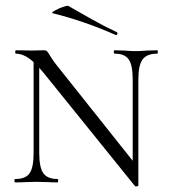

<svg xmlns="http://www.w3.org/2000/svg" viewBox="-20 -646 611 680"><path d="M99 -446 119 -443V-104Q119 -53 133.5 -32.5Q148 -12 184 -12Q186 -12 186 -6Q186 0 184 0Q162 0 151 -1L110 -2L68 -1Q56 0 34 0Q31 0 31 -6Q31 -12 34 -12Q71 -12 85 -32.5Q99 -53 99 -104ZM458 13 136 -386Q104 -425 81 -440.5Q58 -456 36 -456Q34 -456 34 -462Q34 -468 36 -468L92 -467L135 -468Q143 -468 146.5 -464.5Q150 -461 157 -449Q168 -431 180 -416L460 -64L470 11Q470 13 465 14Q460 15 458 13ZM470 11 450 -20V-364Q450 -415 436 -435.5Q422 -456 386 -456Q383 -456 383 -462Q383 -468 386 -468L419 -467Q443 -465 460 -465Q476 -465 502 -467L537 -468Q539 -468 539 -462Q539 -456 537 -456Q500 -456 485 -435.5Q470 -415 470 -364ZM167 -599Q160 -600 172.5 -607.5Q185 -615 201.5 -621Q218 -627 222 -625Q262 -602 306.5 -577Q351 -552 394 -532Q396 -531 396 -528Q396 -525 394 -523Q392 -521 390 -522Q277 -572 167 -599Z"/></svg>

Font: Cormorant Unicase Light
Style: Regular
Weight: 300
Designer: Christian Thalmann (Catharsis Fonts)
Foundry: Catharsis Fonts
Version: Version 4.000